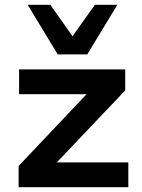

<svg xmlns="http://www.w3.org/2000/svg" viewBox="-20 -785 594 805"><path d="M58 0V-89L378 -427L380 -390H60V-494H505V-406L182 -66L181 -104H518V0ZM222 -557 96 -765H191L284 -633L378 -765H472L346 -557Z"/></svg>

Font: Nunito Sans 10pt SemiExpanded
Style: Bold
Weight: 700
Width: 6
Designer: Vernon Adams
Foundry: Vernon Adams
Version: Version 3.101;gftools[0.9.27]